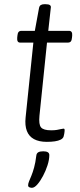

<svg xmlns="http://www.w3.org/2000/svg" viewBox="-20 -670 382 915"><path d="M203 6Q166 6 142 -7Q118 -20 108 -46Q98 -72 102 -110L139 -467H76Q60 -467 62 -490L63 -500Q64 -512 68.5 -517.5Q73 -523 82 -523H146L166 -632Q168 -642 174.5 -646Q181 -650 192 -650H197Q212 -650 218 -645.5Q224 -641 222 -632L210 -523H309Q326 -523 324 -500L323 -490Q322 -478 317.5 -472.5Q313 -467 303 -467H204L168 -118Q164 -77 175.5 -63Q187 -49 224 -49Q240 -49 251.5 -51Q263 -53 271 -55Q279 -57 283 -57Q285 -57 286.5 -55.5Q288 -54 288 -50Q288 -47 287.5 -42Q287 -37 286 -31.5Q285 -26 283 -19Q280 -10 269 -4.5Q258 1 241.5 3.5Q225 6 203 6ZM132 225Q126 225 120 222.5Q114 220 114 213Q114 205 118.5 194Q123 183 129.5 167.5Q136 152 142.5 128.5Q149 105 153 72Q154 61 162 56Q170 51 186 51Q215 51 215 69Q215 91 206.5 117.5Q198 144 185 168.5Q172 193 158 209Q144 225 132 225Z"/></svg>

Font: Asap Light
Style: Italic
Weight: 300
Italic angle: -6°
Designer: Pablo Cosgaya
Foundry: Omnibus-Type
Version: Version 3.001